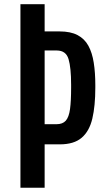

<svg xmlns="http://www.w3.org/2000/svg" viewBox="-20 -879 504 899"><path d="M75.7 0V-859.4H189V-731.9H258.8Q310.5 -731.9 343.3 -714.6Q376 -697.3 393.8 -664.8Q411.6 -632.3 418.9 -585.7Q426.3 -539.1 426.3 -480.5V-468.3Q426.3 -383.3 412.4 -324Q398.4 -264.6 362.3 -233.9Q326.2 -203.1 260.3 -203.1H189V0ZM189 -297.4H244.1Q273.4 -297.4 288.1 -314Q302.7 -330.6 307.9 -368.4Q313 -406.2 313 -468.8V-482.4Q313 -561.5 301 -602.1Q289.1 -642.6 245.6 -642.6H189Z"/></svg>

Font: Antonio SemiBold
Style: Regular
Weight: 600
Designer: Vernon Adams
Foundry: Vernon Adams
Version: Version 1.002